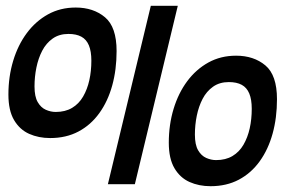

<svg xmlns="http://www.w3.org/2000/svg" viewBox="-20 -635 988 662"><path d="M352 0 500 -615H593L445 0ZM153 -159Q113 -159 80.5 -173.5Q48 -188 28.5 -221Q9 -254 9 -309Q9 -371 25.5 -425.5Q42 -480 72.5 -521Q103 -562 145.5 -585.5Q188 -609 241 -609Q302 -609 342 -575.5Q382 -542 382 -459Q382 -395 367 -340.5Q352 -286 322.5 -245Q293 -204 250.5 -181.5Q208 -159 153 -159ZM172 -249Q205 -249 228.5 -263Q252 -277 266.5 -302Q281 -327 288 -358.5Q295 -390 295 -426Q295 -458 286.5 -478.5Q278 -499 260.5 -508.5Q243 -518 216 -518Q184 -518 161.5 -502Q139 -486 125.5 -460Q112 -434 105.5 -402Q99 -370 99 -337Q99 -302 110 -283Q121 -264 138 -256.5Q155 -249 172 -249ZM706 7Q666 7 633.5 -7.5Q601 -22 581.5 -55Q562 -88 562 -143Q562 -205 578.5 -259.5Q595 -314 625.5 -355Q656 -396 698.5 -419.5Q741 -443 794 -443Q855 -443 895 -409.5Q935 -376 935 -293Q935 -229 920 -174.5Q905 -120 875.5 -79Q846 -38 803.5 -15.5Q761 7 706 7ZM725 -83Q758 -83 781.5 -97Q805 -111 819.5 -136Q834 -161 841 -192.5Q848 -224 848 -260Q848 -292 839.5 -312.5Q831 -333 813.5 -342.5Q796 -352 769 -352Q737 -352 714.5 -336Q692 -320 678.5 -294Q665 -268 658.5 -236Q652 -204 652 -171Q652 -136 663 -117Q674 -98 691 -90.5Q708 -83 725 -83Z"/></svg>

Font: Manuale ExtraBold
Style: Italic
Weight: 800
Italic angle: -11°
Designer: Eduardo Tunni / Pablo Cosgaya
Foundry: Eduardo Tunni / Pablo Cosgaya
Version: Version 1.002